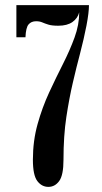

<svg xmlns="http://www.w3.org/2000/svg" viewBox="-20 -720 399 750"><path d="M169 10Q143 10 125.8 -12.8Q108.5 -35.5 108.5 -96Q108.5 -170 126.8 -235.2Q145 -300.5 172 -358.8Q199 -417 226 -470.2Q253 -523.5 271.2 -573.5Q289.5 -623.5 289.5 -672Q283.5 -648.5 263 -634Q242.5 -619.5 207.5 -619.5Q183 -619.5 169.2 -623.8Q155.5 -628 145.2 -632.5Q135 -637 121 -637Q102 -637 91.5 -624.5Q81 -612 79.5 -574.5H44V-700H327.5Q327.5 -671 317.8 -620.2Q308 -569.5 292.5 -510Q286 -485 278.8 -456.8Q271.5 -428.5 264.5 -397Q250.5 -337 239.2 -263.2Q228 -189.5 228 -96Q228 -35.5 211.2 -12.8Q194.5 10 169 10Z"/></svg>

Font: Imbue 10pt SemiBold
Style: Regular
Weight: 600
Designer: Tyler Finck
Foundry: Etcetera Type Company
Version: Version 1.102; ttfautohint (v1.8.3)